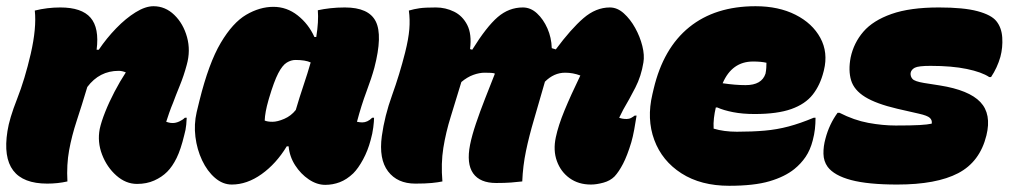

<svg xmlns="http://www.w3.org/2000/svg" viewBox="-27 -584 3247 618"><path d="M85 -550Q105 -555 125.5 -557.5Q146 -560 167 -560Q236 -560 264.5 -527Q293 -494 284 -424H291Q316 -461 347 -493Q378 -525 409.5 -544.5Q441 -564 467 -564Q505 -564 534 -536Q563 -508 575 -464.5Q587 -421 574 -375Q565 -341 551.5 -308Q538 -275 530 -253Q524 -239 517.5 -220.5Q511 -202 508 -192Q511 -191 516.5 -189.5Q522 -188 529 -188Q539 -188 550 -193Q561 -198 568 -205H574Q574 -200 572.5 -183Q571 -166 566 -149Q555 -103 541.5 -75.5Q528 -48 511 -31Q494 -14 469.5 -3Q445 8 414 8Q378 8 347.5 -19Q317 -46 301.5 -86.5Q286 -127 294 -169Q299 -192 311.5 -223.5Q324 -255 341.5 -288.5Q359 -322 378 -351Q366 -356 355 -356Q293 -356 254 -304Q236 -244 220 -195.5Q204 -147 195.5 -100.5Q187 -54 190 0Q159 7 125 7Q-30 7 -3 -162Q3 -202 28 -265.5Q53 -329 72 -411Q91 -494 85 -550Z M853 -562Q896 -562 931 -534.5Q966 -507 985 -465H991Q999 -515 996 -551Q1014 -555 1036 -557.5Q1058 -560 1083 -560Q1160 -560 1182.5 -515Q1205 -470 1178 -366Q1169 -333 1152.5 -289Q1136 -245 1122 -192Q1132 -190 1139 -190Q1156 -190 1171 -205H1177Q1177 -194 1174.5 -174Q1172 -154 1166 -133Q1157 -99 1141.5 -70.5Q1126 -42 1110 -26Q1089 -6 1066.5 2.5Q1044 11 1020 11Q993 11 967 -6.5Q941 -24 923 -52Q905 -80 902 -113H896Q862 -57 815 -23.5Q768 10 719 10Q690 10 665 -11.5Q640 -33 623.5 -68Q607 -103 602 -143.5Q597 -184 606 -223L615 -260Q645 -381 683.5 -446Q722 -511 765.5 -536.5Q809 -562 853 -562ZM825 -196Q834 -192 850 -192Q866 -192 888 -201.5Q910 -211 925 -230Q937 -271 950 -309.5Q963 -348 973 -383Q956 -391 924 -391Q910 -391 896 -382.5Q882 -374 868.5 -348Q855 -322 839 -268L837 -261Q826 -223 825 -196Z M1289 -550Q1306 -555 1323.5 -557.5Q1341 -560 1376 -560Q1407 -560 1434.5 -546.5Q1462 -533 1477 -503.5Q1492 -474 1486 -426L1493 -424Q1539 -498 1575 -529Q1611 -560 1656 -560Q1681 -560 1701.5 -541Q1722 -522 1735 -492.5Q1748 -463 1749 -429L1762 -425Q1811 -491 1851 -525.5Q1891 -560 1936 -560Q1960 -560 1981 -541Q2002 -522 2017.5 -494Q2033 -466 2040.5 -436Q2048 -406 2044 -383Q2037 -339 2018 -302Q1999 -265 1979 -231Q1972 -218 1966 -205Q1976 -201 1990 -201Q1998 -201 2004.5 -204.5Q2011 -208 2016 -212H2022Q2019 -192 2014.5 -167.5Q2010 -143 2005 -126Q1992 -83 1978.5 -57Q1965 -31 1951 -16Q1937 -2 1915 4Q1893 10 1875 10Q1835 10 1806.5 -10.5Q1778 -31 1765.5 -65.5Q1753 -100 1762 -142Q1770 -180 1790 -228.5Q1810 -277 1841 -341Q1817 -350 1792 -350Q1756 -350 1727 -321Q1708 -254 1692 -200Q1676 -146 1666 -98Q1656 -50 1654 0Q1638 2 1618 3.5Q1598 5 1570 5Q1518 5 1496 -26Q1474 -57 1486 -118Q1492 -148 1505 -186.5Q1518 -225 1534.5 -267Q1551 -309 1566 -347Q1563 -349 1553 -349.5Q1543 -350 1533 -350Q1516 -350 1496.5 -343Q1477 -336 1458 -320Q1440 -260 1424 -209Q1408 -158 1400 -108Q1392 -58 1397 0Q1383 3 1362.5 5Q1342 7 1310 7Q1252 7 1222 -32.5Q1192 -72 1202 -146Q1211 -211 1235 -277.5Q1259 -344 1277 -415Q1288 -459 1290.5 -490Q1293 -521 1289 -550Z M2405 -564Q2479 -564 2533.5 -536.5Q2588 -509 2613.5 -462Q2639 -415 2625 -358L2624 -354Q2613 -310 2589 -279.5Q2565 -249 2520 -233Q2475 -217 2402 -217Q2363 -217 2332.5 -223Q2302 -229 2282 -238H2277Q2273 -221 2271 -204Q2269 -187 2270 -170Q2303 -160 2345 -160Q2394 -160 2434 -163.5Q2474 -167 2511.5 -177Q2549 -187 2592 -205H2598Q2598 -186 2596 -168.5Q2594 -151 2589 -132Q2581 -101 2566 -79Q2551 -57 2530 -40Q2499 -15 2449.5 -0.5Q2400 14 2320 14Q2229 14 2166.5 -26Q2104 -66 2079 -133.5Q2054 -201 2073 -281L2077 -298Q2108 -429 2191.5 -496.5Q2275 -564 2405 -564ZM2397 -386Q2329 -386 2299 -316Q2320 -313 2338 -311.5Q2356 -310 2373 -310Q2425 -310 2437 -347Q2439 -357 2439.5 -366Q2440 -375 2440 -382Q2423 -386 2397 -386Z M2856 -180Q2907 -180 2933 -181.5Q2959 -183 2972 -186Q2974 -197 2966 -204.5Q2958 -212 2931 -218L2861 -234Q2793 -250 2757.5 -272Q2722 -294 2712.5 -325.5Q2703 -357 2711 -399Q2721 -446 2752 -482Q2783 -518 2842.5 -539Q2902 -560 2995 -560Q3075 -560 3119.5 -548Q3164 -536 3180 -516Q3197 -495 3199 -463Q3201 -431 3193 -401Q3183 -366 3163 -336H3157Q3133 -352 3085 -362Q3037 -372 2968 -372Q2929 -372 2917.5 -366Q2906 -360 2904 -349Q2903 -338 2910 -330Q2917 -322 2947 -317L2998 -309Q3092 -294 3128.5 -255.5Q3165 -217 3148 -148Q3127 -63 3057 -26.5Q2987 10 2861 10Q2767 10 2712.5 -4.5Q2658 -19 2637 -47Q2624 -65 2623.5 -89Q2623 -113 2630 -138Q2642 -184 2669 -221H2675Q2722 -197 2768 -188.5Q2814 -180 2856 -180Z"/></svg>

Font: Recursive Sn Csl St XBk
Style: Italic
Weight: 1000
Italic angle: -15°
Version: Version 1.085;hotconv 1.1.0;makeotfexe 2.6.0; ttfautohint (v